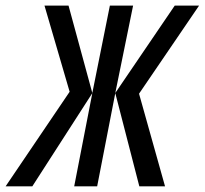

<svg xmlns="http://www.w3.org/2000/svg" viewBox="-76 -658 723 678"><path d="M331.1 -329.6 541 -638.2H627L415 -327.1L506.8 0H416L331.1 -329.1L267.1 0H186L250 -329.1L38.1 0H-56.2L169.9 -334L81.1 -638.2H166L250 -329.6L312 -638.2H394Z"/></svg>

Font: Code New Roman
Style: Italic
Weight: 400
Italic angle: -11°
Monospace: yes
Designer: Sam Radian
Foundry: Code New Roman
Version: Version 1.508 October 19, 2014